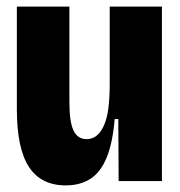

<svg xmlns="http://www.w3.org/2000/svg" viewBox="-20 -548 546 581"><path d="M179 13Q104 13 67.5 -43Q31 -99 31 -217V-528H190V-239Q190 -179 202.5 -153Q215 -127 242 -127Q260 -127 273 -138Q286 -149 295 -169.5Q304 -190 308 -221Q312 -252 312 -293V-528H470V-234V0H339L338 -188H327Q321 -115 302.5 -70.5Q284 -26 253 -6.5Q222 13 179 13Z"/></svg>

Font: Bricolage Grotesque 72pt SemiCondensed ExtraBold
Style: Regular
Weight: 800
Width: 4
Designer: Mathieu Triay
Foundry: Atelier Triay
Version: Version 1.001;gftools[0.9.33.dev8+g029e19f]